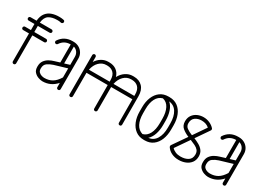

<svg xmlns="http://www.w3.org/2000/svg" viewBox="-12 -1318 2728 1982"><g transform="rotate(30 1352.0 -327.0)"><path d="M147 -21Q147 -13 141.5 -7Q136 -1 127 -1Q119 -1 113 -7Q107 -13 107 -21V-354H38Q29 -354 23.5 -359.5Q18 -365 18 -374Q18 -382 23.5 -388Q29 -394 38 -394H107V-467H38Q29 -467 23.5 -472.5Q18 -478 18 -487Q18 -495 23.5 -501Q29 -507 38 -507H109Q114 -564 139.5 -597.5Q165 -631 204.5 -645Q244 -659 290 -659H301Q323 -659 346 -654Q361 -651 361 -634Q361 -625 353.5 -619.5Q346 -614 337 -615Q319 -620 301 -620H290Q230 -620 192.5 -596Q155 -572 148 -507H288Q296 -507 302 -501Q308 -495 308 -487Q308 -478 302 -472.5Q296 -467 288 -467H147V-394H288Q296 -394 302 -388Q308 -382 308 -374Q308 -365 302 -359.5Q296 -354 288 -354H147Z M678 -20Q678 -11 672.5 -5.5Q667 0 658 0Q650 0 644 -5.5Q638 -11 638 -20V-71Q603 -32 562 -13.5Q521 5 474 5H472Q452 5 424 -4.5Q396 -14 374.5 -36.5Q353 -59 353 -101V-104Q353 -145 372 -171.5Q391 -198 419 -213.5Q447 -229 476 -237L537 -256V-471Q459 -471 419 -407Q413 -399 403 -399Q394 -399 388.5 -405Q383 -411 383 -419Q383 -426 386 -430Q439 -510 537 -510H549Q584 -510 613.5 -494Q643 -478 660.5 -449Q678 -420 678 -383ZM638 -380Q638 -413 621 -436.5Q604 -460 576 -468V-267L638 -286ZM472 -35H474Q526 -35 565.5 -58.5Q605 -82 638 -136V-244L487 -199Q450 -187 421.5 -167Q393 -147 393 -104V-101Q393 -74 407 -60Q421 -46 439.5 -40.5Q458 -35 472 -35Z M824 -20Q824 -11 818 -5.5Q812 0 804 0Q795 0 789.5 -5.5Q784 -11 784 -20V-487Q784 -495 789.5 -501Q795 -507 804 -507Q812 -507 818 -501Q824 -495 824 -487V-427Q848 -466 884.5 -488Q921 -510 963 -510H975Q1026 -510 1061 -484.5Q1096 -459 1109 -413Q1133 -458 1172 -484Q1211 -510 1257 -510H1268Q1334 -510 1372 -469.5Q1410 -429 1410 -357L1411 -20Q1411 -11 1405.5 -5.5Q1400 0 1391 0Q1383 0 1377.5 -5.5Q1372 -11 1372 -20L1371 -299H1118Q1118 -290 1118 -279V-20Q1118 -11 1112 -5.5Q1106 0 1098 0Q1089 0 1083.5 -5.5Q1078 -11 1078 -20L1077 -299H824Q824 -290 824 -279ZM1257 -471Q1209 -471 1172.5 -435.5Q1136 -400 1123 -339H1371V-357Q1371 -414 1342.5 -442.5Q1314 -471 1267 -471ZM963 -471Q915 -471 878.5 -435.5Q842 -400 830 -339H1077V-357Q1077 -414 1048.5 -442.5Q1020 -471 974 -471Z M1499 -279Q1499 -346 1520.5 -398Q1542 -450 1582.5 -480Q1623 -510 1681 -510H1693Q1751 -510 1791.5 -480Q1832 -450 1853 -398Q1874 -346 1874 -279V-228Q1874 -161 1853 -108.5Q1832 -56 1791.5 -25.5Q1751 5 1693 5H1681Q1623 5 1582.5 -25.5Q1542 -56 1520.5 -108.5Q1499 -161 1499 -228ZM1779 -228Q1779 -166 1762 -116Q1745 -66 1712 -36Q1772 -43 1803.5 -94.5Q1835 -146 1835 -228V-279Q1835 -361 1803.5 -412Q1772 -463 1711 -470Q1745 -441 1762 -390.5Q1779 -340 1779 -279ZM1539 -279V-228Q1539 -153 1564.5 -104Q1590 -55 1641 -40Q1689 -53 1714.5 -102Q1740 -151 1740 -228V-279Q1740 -355 1714.5 -404.5Q1689 -454 1639 -465Q1589 -451 1564 -402Q1539 -353 1539 -279Z M1953 -63Q1949 -69 1949 -76Q1949 -83 1953 -89L2066 -252Q2021 -270 1988 -297.5Q1955 -325 1955 -375Q1955 -418 1976 -447.5Q1997 -477 2030.5 -492Q2064 -507 2102 -507Q2141 -507 2175.5 -491.5Q2210 -476 2232 -451Q2237 -445 2237 -437Q2237 -431 2233 -425L2127 -271Q2159 -258 2189.5 -241Q2220 -224 2240 -197.5Q2260 -171 2260 -130Q2260 -86 2237.5 -56Q2215 -26 2177.5 -10.5Q2140 5 2095 5Q2049 5 2011.5 -13Q1974 -31 1953 -63ZM1995 -375Q1995 -340 2021.5 -320.5Q2048 -301 2089 -285L2192 -435Q2157 -467 2102 -467Q2058 -467 2026.5 -444.5Q1995 -422 1995 -375ZM2220 -130Q2220 -161 2204.5 -179.5Q2189 -198 2162.5 -211Q2136 -224 2103 -237L1992 -76Q2009 -57 2035.5 -46Q2062 -35 2095 -35Q2150 -35 2185 -58Q2220 -81 2220 -130Z M2651 -20Q2651 -11 2645.5 -5.5Q2640 0 2631 0Q2623 0 2617 -5.5Q2611 -11 2611 -20V-71Q2576 -32 2535 -13.5Q2494 5 2447 5H2445Q2425 5 2397 -4.5Q2369 -14 2347.5 -36.5Q2326 -59 2326 -101V-104Q2326 -145 2345 -171.5Q2364 -198 2392 -213.5Q2420 -229 2449 -237L2510 -256V-471Q2432 -471 2392 -407Q2386 -399 2376 -399Q2367 -399 2361.5 -405Q2356 -411 2356 -419Q2356 -426 2359 -430Q2412 -510 2510 -510H2522Q2557 -510 2586.5 -494Q2616 -478 2633.5 -449Q2651 -420 2651 -383ZM2611 -380Q2611 -413 2594 -436.5Q2577 -460 2549 -468V-267L2611 -286ZM2445 -35H2447Q2499 -35 2538.5 -58.5Q2578 -82 2611 -136V-244L2460 -199Q2423 -187 2394.5 -167Q2366 -147 2366 -104V-101Q2366 -74 2380 -60Q2394 -46 2412.5 -40.5Q2431 -35 2445 -35Z"/></g></svg>

Font: Libertine Sup Light
Style: Regular
Weight: 300
Designer: Bastien Sozeau
Foundry: NBR — Bastien Sozeau
Version: Version 2.003; ttfautohint (v1.8.4.7-5d5b);gftools[0.9.33]